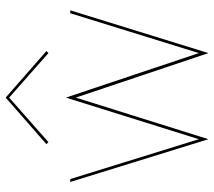

<svg xmlns="http://www.w3.org/2000/svg" viewBox="-58 -664 737 660"><g transform="rotate(-90 310.0 -333.5)"><path d="M305 -670 152 -535 145 -542 305 -682 465 -542 458 -535ZM15 -460H25L162 -18L305 -475L458 -18L595 -460H605L458 15L305 -441L162 15Z"/></g></svg>

Font: Jost* Hairline
Style: Regular
Weight: 100
Version: Version 3.7